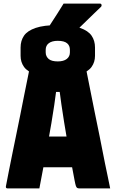

<svg xmlns="http://www.w3.org/2000/svg" viewBox="-20 -1043 640 1063"><path d="M143 -287H314Q331 -287 348.5 -287Q366 -287 383 -287L426 -296L452 -117H153Q150 -117 147.5 -118.5Q145 -120 143.5 -122.5Q142 -125 142 -128ZM198 0Q154 0 110 0Q66 0 21 0Q19 0 16.5 -1Q14 -2 13 -5Q12 -8 13 -13Q20 -52 29.5 -98Q39 -144 49 -195Q59 -246 70.5 -300Q82 -354 92.5 -408Q103 -462 113.5 -514Q124 -566 133.5 -613Q143 -660 151 -700Q226 -700 297 -700Q368 -700 440 -700Q443 -700 445 -699Q447 -698 448.5 -695.5Q450 -693 451 -689Q464 -625 477 -558.5Q490 -492 504 -423.5Q518 -355 532.5 -284Q547 -213 561 -140Q568 -105 575.5 -70.5Q583 -36 590 0Q545 0 501.5 0Q458 0 419 0Q412 0 407.5 -2.5Q403 -5 400 -14Q397 -23 393 -44Q382 -103 371.5 -158Q361 -213 352 -265Q343 -317 335 -366.5Q327 -416 320 -464.5Q313 -513 307 -561L334 -534H266L294 -561Q288 -511 280.5 -462Q273 -413 264.5 -361Q256 -309 245.5 -253Q235 -197 223.5 -134.5Q212 -72 198 0ZM300 -904Q379 -904 423.5 -888.5Q468 -873 487 -845.5Q506 -818 506 -780V-734Q506 -699 487 -672.5Q468 -646 423 -631Q378 -616 300 -616Q222 -616 177 -631Q132 -646 113 -672.5Q94 -699 94 -734V-780Q94 -818 113 -845.5Q132 -873 177.5 -888.5Q223 -904 300 -904ZM300 -817Q268 -817 250.5 -804Q233 -791 233 -767V-753Q233 -741 237.5 -732Q242 -723 250 -716Q259 -709 271.5 -706Q284 -703 300 -703Q332 -703 349.5 -716.5Q367 -730 367 -753V-767Q367 -778 363.5 -787Q360 -796 352 -803Q344 -810 331 -813.5Q318 -817 300 -817ZM332 -1023Q371 -1023 403 -1023Q435 -1023 466.5 -1023Q498 -1023 534 -1023Q540 -1023 542 -1017Q544 -1011 540 -1006Q520 -987 503.5 -971Q487 -955 470.5 -939Q454 -923 435.5 -905Q417 -887 393 -864Q390 -860 385 -858.5Q380 -857 372 -857Q345 -857 320 -857Q295 -857 272 -857Q249 -857 226 -857Q244 -885 261.5 -912Q279 -939 297 -967Q315 -995 332 -1023Z"/></svg>

Font: Recursive Monospace Black
Style: Regular
Weight: 900
Version: Version 1.047